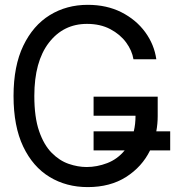

<svg xmlns="http://www.w3.org/2000/svg" viewBox="-20 -757 756 787"><path d="M677.6 -218.8V-140.6H595.2Q562.1 -73.2 496.8 -31.6Q431.5 9.9 339.5 9.9Q252.1 9.9 183.4 -31.6Q114.7 -73.2 75.1 -156.2Q35.5 -239.3 35.5 -363.6Q35.5 -486.5 75.5 -569.6Q115.4 -652.7 184.1 -695Q252.8 -737.2 339.5 -737.2Q417.6 -737.2 477.8 -706.7Q538 -676.1 575.1 -625.4Q612.2 -574.6 620.7 -514.2H527Q521.3 -549.7 497 -582.9Q472.7 -616.1 432 -637.6Q391.3 -659.1 336.6 -659.1Q239.7 -659.1 180.2 -581.7Q120.7 -504.3 120.7 -363.6Q120.7 -276.3 140.3 -219.6Q159.8 -163 191.8 -130.7Q223.7 -98.4 261.4 -85.4Q299 -72.4 335.2 -72.4Q377.5 -72.4 419.4 -88.4Q461.3 -104.4 491.1 -140.6H363.6V-218.8H528.4Q535.5 -248.2 535.5 -282.7H363.6V-360.8H626.4V-281.2Q626.4 -249.3 620.7 -218.8Z"/></svg>

Font: Inter UI
Style: Regular
Weight: 400
Designer: Rasmus Andersson
Foundry: rsms
Version: Version 2.2